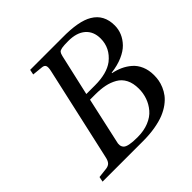

<svg xmlns="http://www.w3.org/2000/svg" viewBox="-175 -856 1020 1020"><g transform="rotate(-45 335.5 -346.0)"><path d="M38.1 0 43.9 -28.8 100.1 -35.2Q118.2 -37.6 127.7 -48.1Q137.2 -58.6 142.1 -83L259.8 -608.9Q265.6 -634.8 260.7 -645.3Q255.9 -655.8 238.8 -657.2L180.2 -663.1L186 -691.9H426.8Q551.8 -693.4 607.9 -659.2Q670.9 -622.1 670.9 -541Q670.9 -511.7 659.7 -485.1Q648.4 -458.5 626.5 -435.8Q604.5 -413.1 567.4 -397Q530.3 -380.9 481.9 -375L481 -372.1Q510.3 -366.2 535.6 -354.7Q561 -343.3 583.5 -324Q606 -304.7 618.9 -274.7Q631.8 -244.6 631.8 -207Q631.8 -188 628.7 -169.4Q625.5 -150.9 616.7 -129.9Q607.9 -108.9 594 -90.6Q580.1 -72.3 557.4 -55.4Q534.7 -38.6 505.4 -26.6Q476.1 -14.6 434.1 -7.3Q392.1 0 341.8 0ZM242.2 -99.1Q237.8 -84.5 239.3 -72.8Q240.7 -61 248.8 -52.5Q256.8 -43.9 278.3 -39.6Q299.8 -35.2 335.9 -35.2Q384.3 -35.2 421.4 -50.3Q458.5 -65.4 480.2 -91.1Q502 -116.7 512.9 -147.5Q523.9 -178.2 523.9 -212.9Q523.9 -253.9 509.3 -282.7Q494.6 -311.5 467.5 -326.9Q440.4 -342.3 409.2 -348.6Q377.9 -355 337.9 -355H298.8ZM306.2 -390.1H371.1Q460.9 -390.1 509.8 -426.8Q568.8 -473.6 568.8 -544.9Q568.8 -597.7 534.7 -627.4Q500.5 -657.2 438 -657.2Q403.8 -657.2 388.7 -654.3Q373.5 -651.4 368.2 -645Q362.8 -638.7 358.9 -622.1Z"/></g></svg>

Font: Linguistics Pro
Style: Italic
Weight: 400
Italic angle: -12°
Designer: Stefan Peev, Context Ltd
Foundry: Stefan Peev, Context Ltd
Version: Version 001.000